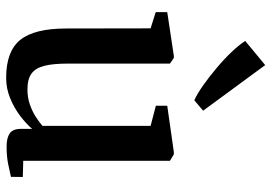

<svg xmlns="http://www.w3.org/2000/svg" viewBox="-152 -741 904 640"><g transform="rotate(90 300.0 -421.0)"><path d="M468 9Q439.5 9 424.5 -1.5Q409.5 -12 409.5 -39V-76Q392.5 -56 366 -36Q339.5 -16 307.2 -2.8Q275 10.5 239.5 10.5Q151 10.5 113 -36.5Q75 -83.5 75 -189.5L74.5 -471L20.5 -488V-526.5L166.5 -548.5H173L192 -535.5V-193.5Q192 -147 199.2 -117.5Q206.5 -88 225 -74.2Q243.5 -60.5 278 -60.5Q305.5 -60.5 328.2 -68.5Q351 -76.5 369 -88Q387 -99.5 399.5 -110.5V-471L332.5 -488.5V-526.5L487 -548.5H494.5L516 -535.5V-46.5L570 -45L569.5 -5.5Q552.5 -1.5 527 3.8Q501.5 9 468 9ZM313.5 -617Q292.5 -626.5 264.5 -646.2Q236.5 -666 207 -690.8Q177.5 -715.5 153.5 -740.8Q129.5 -766 116.5 -786.5L197 -853L349 -646L314.5 -617Z"/></g></svg>

Font: Merriweather 60pt SemiBold
Style: Regular
Weight: 600
Version: Version 2.100